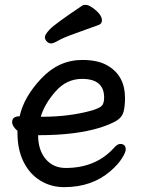

<svg xmlns="http://www.w3.org/2000/svg" viewBox="-20 -743 583 791"><path d="M400 -659Q400 -645 386 -640Q337 -622 289 -605Q241 -588 220.5 -576Q200 -564 190.5 -564Q181 -564 173 -572Q165 -580 165 -590.5Q165 -601 186 -623Q207 -645 319 -720Q323 -723 333.5 -723Q344 -723 360 -712Q400 -684 400 -659ZM475 -150Q498 -150 498 -127Q498 -116 482.5 -91Q467 -66 436 -39Q360 28 244 28Q190 28 146 1Q102 -26 77 -76.5Q52 -127 52 -195V-204Q30 -223 30 -240Q30 -263 59 -264H61Q78 -343 150 -419.5Q222 -496 319 -496Q384 -496 423 -473Q495 -431 495 -340Q495 -305 489 -282.5Q483 -260 460.5 -246Q438 -232 392 -217Q291 -186 140 -186H137Q137 -125 168 -88Q199 -51 251 -51Q373 -51 448 -132Q463 -150 475 -150ZM409 -341Q409 -418 318 -418Q254 -418 208.5 -366Q163 -314 148 -262H155Q266 -262 359 -288Q392 -298 400.5 -308.5Q409 -319 409 -341Z"/></svg>

Font: LXGW ZhenKai
Style: Regular
Weight: 400
Designer: LXGW / Fontworks Inc.
Foundry: LXGW / Fontworks Inc.
Version: Version 0.800;June 8, 2025